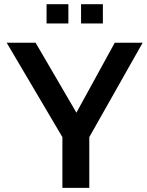

<svg xmlns="http://www.w3.org/2000/svg" viewBox="-20 -904 707 924"><path d="M12.2 -698.2H151.4L347.7 -361.8L532.2 -698.2H666.5L409.7 -244.1V0H280.3V-244.1ZM475.1 -883.8V-791H370.1V-883.8ZM309.1 -883.8V-791H204.1V-883.8Z"/></svg>

Font: Voltera
Style: Bold
Weight: 700
Designer: Bernd Montag
Version: Version 1.301